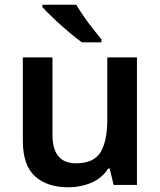

<svg xmlns="http://www.w3.org/2000/svg" viewBox="-20 -786 682 816"><path d="M562 -542V0H463L446 -70H440Q413 -28 367.5 -9Q322 10 271 10Q180 10 128.5 -37Q77 -84 77 -188V-542H203V-213Q203 -92 303 -92Q379 -92 407.5 -139.5Q436 -187 436 -277V-542ZM304 -766Q317 -744 336 -716.5Q355 -689 375.5 -663Q396 -637 411 -619V-606H328Q303 -624 270 -652Q237 -680 206.5 -709Q176 -738 160 -756V-766Z"/></svg>

Font: Noto Sans Gujarati SemiBold
Style: Regular
Weight: 600
Designer: Jelle Bosma - Monotype Design Team, Universal Thirst
Foundry: Monotype Imaging Inc.
Version: Version 2.106; ttfautohint (v1.8.4.7-5d5b)